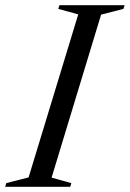

<svg xmlns="http://www.w3.org/2000/svg" viewBox="-49 -715 497 735"><path d="M250.5 -660 174 -681 178.5 -695H428L423.5 -681L338 -659L148.5 -35L224 -14L220 0H-29L-25 -14L60.5 -36Z"/></svg>

Font: Newsreader 48pt
Style: Italic
Weight: 400
Italic angle: -17°
Version: Version 1.003